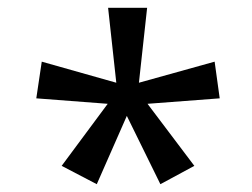

<svg xmlns="http://www.w3.org/2000/svg" viewBox="-20 -765 647 492"><path d="M138 -340 256 -499 73 -513 87 -607 278 -553 257 -745H357L336 -553L530 -607L543 -513L358 -499L478 -340L391 -293L305 -468L228 -293Z"/></svg>

Font: hexuoriya05
Style: Book
Weight: 400
Designer: Jelle Bosma - Monotype Design Team
Foundry: Monotype Imaging Inc.
Version: Version 2.003